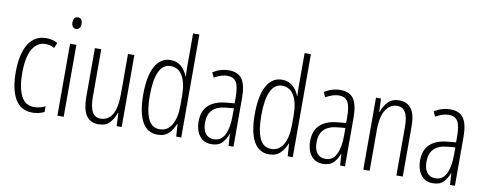

<svg xmlns="http://www.w3.org/2000/svg" viewBox="-64 -1072 3526 1395"><g transform="rotate(10 1699.0 -375.0)"><path d="M215.3 9.8Q128.9 9.8 87.2 -60.8Q45.4 -131.3 45.4 -259.3Q45.4 -395 91.1 -468Q136.7 -541 222.2 -541Q268.6 -541 305.7 -520L289.6 -480.5Q258.8 -498 224.6 -498Q162.6 -498 127.7 -438.5Q92.8 -378.9 92.8 -260.3Q92.8 -154.8 123.3 -93.5Q153.8 -32.2 220.7 -32.2Q261.2 -32.2 302.2 -52.2V-10.3Q284.2 -1 260.3 4.4Q236.3 9.8 215.3 9.8Z M422.4 -729.5Q440.4 -729.5 448 -717.3Q455.6 -705.1 455.6 -687Q455.6 -667.5 446.8 -655.8Q438 -644 421.9 -644Q405.8 -644 397 -656Q388.2 -668 388.2 -686.5Q388.2 -705.1 396.2 -717.3Q404.3 -729.5 422.4 -729.5ZM444.8 -530.8V0H398.4V-530.8Z M872.6 -530.8V0H835.4L831.5 -96.7H828.1Q814.9 -55.2 785.9 -22.7Q756.8 9.8 702.6 9.8Q638.7 9.8 610.1 -36.1Q581.5 -82 581.5 -169.4V-530.8H628.4V-180.2Q628.4 -103.5 648.9 -68.4Q669.4 -33.2 709.5 -33.2Q766.1 -33.2 795.9 -82.8Q825.7 -132.3 825.7 -236.8V-530.8Z M1137.7 9.8Q1062.5 9.8 1024.2 -59.1Q985.8 -127.9 985.8 -260.3Q985.8 -397 1025.9 -469Q1065.9 -541 1139.2 -541Q1188 -541 1220 -511.2Q1252 -481.4 1265.1 -443.4H1267.6Q1266.6 -463.9 1266.1 -480.7Q1265.6 -497.6 1265.6 -514.2V-759.8H1312V0H1274.9L1268.6 -91.8H1265.6Q1251.5 -52.2 1220.9 -21.2Q1190.4 9.8 1137.7 9.8ZM1146 -31.7Q1203.6 -31.7 1234.6 -84.2Q1265.6 -136.7 1265.6 -230V-299.3Q1265.6 -393.1 1235.1 -445.6Q1204.6 -498 1147.5 -498Q1090.8 -498 1062.5 -437.5Q1034.2 -377 1034.2 -260.3Q1034.2 -150.4 1060.5 -91.1Q1086.9 -31.7 1146 -31.7Z M1569.8 -541Q1637.7 -541 1667.5 -497.6Q1697.3 -454.1 1697.3 -359.4V0H1661.1L1655.8 -85.9H1653.8Q1640.6 -46.9 1613.5 -18.6Q1586.4 9.8 1535.2 9.8Q1493.7 9.8 1467.3 -11Q1440.9 -31.7 1428.5 -64.9Q1416 -98.1 1416 -136.7Q1416 -215.8 1461.2 -257.3Q1506.3 -298.8 1589.8 -306.2L1650.9 -312V-356.9Q1650.9 -436 1630.9 -468Q1610.8 -500 1564.9 -500Q1545.4 -500 1521 -492.9Q1496.6 -485.8 1468.3 -469.2L1451.7 -505.9Q1507.3 -541 1569.8 -541ZM1651.9 -275.4 1594.2 -270Q1463.4 -257.8 1463.4 -137.7Q1463.4 -84 1485.4 -56.4Q1507.3 -28.8 1545.9 -28.8Q1601.1 -28.8 1626.5 -80.3Q1651.9 -131.8 1651.9 -217.3Z M1960.4 9.8Q1885.3 9.8 1846.9 -59.1Q1808.6 -127.9 1808.6 -260.3Q1808.6 -397 1848.6 -469Q1888.7 -541 1961.9 -541Q2010.7 -541 2042.7 -511.2Q2074.7 -481.4 2087.9 -443.4H2090.3Q2089.4 -463.9 2088.9 -480.7Q2088.4 -497.6 2088.4 -514.2V-759.8H2134.8V0H2097.7L2091.3 -91.8H2088.4Q2074.2 -52.2 2043.7 -21.2Q2013.2 9.8 1960.4 9.8ZM1968.8 -31.7Q2026.4 -31.7 2057.4 -84.2Q2088.4 -136.7 2088.4 -230V-299.3Q2088.4 -393.1 2057.9 -445.6Q2027.3 -498 1970.2 -498Q1913.6 -498 1885.3 -437.5Q1856.9 -377 1856.9 -260.3Q1856.9 -150.4 1883.3 -91.1Q1909.7 -31.7 1968.8 -31.7Z M2392.6 -541Q2460.4 -541 2490.2 -497.6Q2520 -454.1 2520 -359.4V0H2483.9L2478.5 -85.9H2476.6Q2463.4 -46.9 2436.3 -18.6Q2409.2 9.8 2357.9 9.8Q2316.4 9.8 2290 -11Q2263.7 -31.7 2251.2 -64.9Q2238.8 -98.1 2238.8 -136.7Q2238.8 -215.8 2283.9 -257.3Q2329.1 -298.8 2412.6 -306.2L2473.6 -312V-356.9Q2473.6 -436 2453.6 -468Q2433.6 -500 2387.7 -500Q2368.2 -500 2343.8 -492.9Q2319.3 -485.8 2291 -469.2L2274.4 -505.9Q2330.1 -541 2392.6 -541ZM2474.6 -275.4 2417 -270Q2286.1 -257.8 2286.1 -137.7Q2286.1 -84 2308.1 -56.4Q2330.1 -28.8 2368.7 -28.8Q2423.8 -28.8 2449.2 -80.3Q2474.6 -131.8 2474.6 -217.3Z M2826.2 -541Q2884.3 -541 2915.3 -499.8Q2946.3 -458.5 2946.3 -371.1V0H2899.4V-358.9Q2899.4 -432.1 2878.7 -465.6Q2857.9 -499 2819.3 -499Q2767.1 -499 2734.6 -449.7Q2702.1 -400.4 2702.1 -298.8V0H2655.3V-530.8H2692.4L2696.3 -433.1H2699.7Q2712.9 -476.1 2743.4 -508.5Q2773.9 -541 2826.2 -541Z M3203.6 -541Q3271.5 -541 3301.3 -497.6Q3331.1 -454.1 3331.1 -359.4V0H3294.9L3289.6 -85.9H3287.6Q3274.4 -46.9 3247.3 -18.6Q3220.2 9.8 3168.9 9.8Q3127.4 9.8 3101.1 -11Q3074.7 -31.7 3062.3 -64.9Q3049.8 -98.1 3049.8 -136.7Q3049.8 -215.8 3095 -257.3Q3140.1 -298.8 3223.6 -306.2L3284.7 -312V-356.9Q3284.7 -436 3264.6 -468Q3244.6 -500 3198.7 -500Q3179.2 -500 3154.8 -492.9Q3130.4 -485.8 3102.1 -469.2L3085.4 -505.9Q3141.1 -541 3203.6 -541ZM3285.6 -275.4 3228 -270Q3097.2 -257.8 3097.2 -137.7Q3097.2 -84 3119.1 -56.4Q3141.1 -28.8 3179.7 -28.8Q3234.9 -28.8 3260.3 -80.3Q3285.6 -131.8 3285.6 -217.3Z"/></g></svg>

Font: Open Sans Condensed Light
Style: Regular
Weight: 300
Width: 3
Designer: Monotype Design Team
Foundry: Monotype Imaging Inc.
Version: Version 3.003; ttfautohint (v1.8.4)